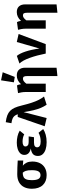

<svg xmlns="http://www.w3.org/2000/svg" viewBox="1278 -2187 1136 3732"><g transform="rotate(-90 1846.0 -321.0)"><path d="M325.1 -553.8Q386.7 -553.8 459.7 -551.3Q532.8 -548.7 592.3 -544.6V-436.9L490.8 -445.1Q529.2 -415.9 550.8 -370Q572.3 -324.1 572.3 -261Q572.3 -175.9 540.8 -113.3Q509.2 -50.8 450 -16.7Q390.8 17.4 307.7 17.4Q183.6 17.4 113.3 -58.2Q43.1 -133.8 43.1 -269.7Q43.1 -355.4 74.6 -419.2Q106.2 -483.1 168.7 -518.5Q231.3 -553.8 325.1 -553.8ZM210.3 -269.7Q210.3 -181 234.1 -141.3Q257.9 -101.5 307.7 -101.5Q356.4 -101.5 380.3 -141.3Q404.1 -181 404.1 -269.7Q404.1 -349.2 390 -388.7Q375.9 -428.2 354.4 -447.2Q306.2 -446.7 274.1 -432.1Q242.1 -417.4 226.2 -379.2Q210.3 -341 210.3 -269.7Z M1045.1 -228.2H944.1Q892.3 -228.2 870.5 -212.1Q848.7 -195.9 848.7 -166.2Q848.7 -134.4 876.9 -116.4Q905.1 -98.5 961.5 -98.5Q1059 -98.5 1131.3 -140L1204.1 -49.7Q1155.9 -18.5 1092.1 -0.5Q1028.2 17.4 948.2 17.4Q870.3 17.4 809.7 -1.8Q749.2 -21 714.9 -59Q680.5 -96.9 680.5 -152.8Q680.5 -213.8 715.4 -246.7Q750.3 -279.5 826.2 -290.3Q760 -305.1 730.5 -337.2Q701 -369.2 701 -415.4Q701 -462.6 732.3 -495.4Q763.6 -528.2 817.4 -545.4Q871.3 -562.6 938.5 -562.6Q1002.6 -562.6 1062.6 -549Q1122.6 -535.4 1171.8 -505.6L1100.5 -417.9Q1071.3 -434.4 1034.6 -442.3Q997.9 -450.3 959.5 -450.3Q914.4 -450.3 889.7 -435.9Q865.1 -421.5 865.1 -392.8Q865.1 -366.2 886.2 -349Q907.2 -331.8 951.3 -331.8H1060.5Z M1439 -544.6H1491.8Q1476.9 -584.1 1457.4 -607.9Q1437.9 -631.8 1405.1 -645.4Q1372.3 -659 1317.4 -666.7L1336.9 -777.4Q1413.3 -767.7 1466.4 -748.2Q1519.5 -728.7 1555.9 -693.8Q1592.3 -659 1616.9 -603.8Q1641.5 -548.7 1661 -467.7Q1688.7 -354.9 1714.9 -274.9Q1741 -194.9 1770.3 -137.2Q1799.5 -79.5 1835.9 -33.3L1675.9 17.4Q1640.5 -35.4 1614.9 -95.9Q1589.2 -156.4 1569.7 -236.9Q1550.3 -317.4 1532.3 -429.7L1417.9 17.4L1257.9 -20Z M2246.2 -562.6Q2318.5 -562.6 2357.2 -520Q2395.9 -477.4 2395.9 -400V210.3L2233.8 227.2V-353.3Q2233.8 -403.6 2223.1 -423.3Q2212.3 -443.1 2181.5 -443.1Q2155.4 -443.1 2132.1 -425.4Q2108.7 -407.7 2085.6 -376.9V0H1923.6V-391.8Q1923.6 -432.3 1916.7 -472.3Q1909.7 -512.3 1902.1 -538.5L2051.8 -559Q2068.2 -531.3 2075.4 -480.5Q2148.2 -562.6 2246.2 -562.6ZM2150.8 -868.7 2307.7 -836.4 2216.9 -602.1 2111.8 -619.5Z M2670.8 0Q2654.9 -81.5 2633.8 -160.3Q2612.8 -239 2588.2 -307.7Q2563.6 -376.4 2535.6 -429Q2507.7 -481.5 2477.4 -510.8L2625.6 -561.5Q2672.8 -505.6 2710 -393.3Q2747.2 -281 2769.2 -122.1L2895.4 -562.6L3051.3 -527.2L2854.4 0Z M3476.9 -562.6Q3549.2 -562.6 3587.9 -520Q3626.7 -477.4 3626.7 -400V210.3L3464.6 227.2V-353.3Q3464.6 -403.6 3453.8 -423.3Q3443.1 -443.1 3412.3 -443.1Q3386.2 -443.1 3362.8 -425.4Q3339.5 -407.7 3316.4 -376.9V0H3154.4V-391.8Q3154.4 -432.3 3147.4 -472.3Q3140.5 -512.3 3132.8 -538.5L3282.6 -559Q3299 -531.3 3306.2 -480.5Q3379 -562.6 3476.9 -562.6Z"/></g></svg>

Font: FiraCode Nerd Font Mono
Style: Bold
Weight: 700
Monospace: yes
Designer: Carrois Corporate, Edenspiekermann AG, Nikita Prokopov
Foundry: Carrois Corporate, Edenspiekermann AG, Nikita Prokopov
Version: Version 6.002;Nerd Fonts 3.3.0